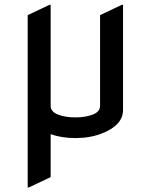

<svg xmlns="http://www.w3.org/2000/svg" viewBox="-20 -577 616 816"><path d="M97.7 219.7V-512.7L190.4 -556.6H195.3V-127Q195.3 -102.5 225.8 -90.3Q256.3 -78.1 300.3 -78.1Q344.2 -78.1 374.8 -90.3Q405.3 -102.5 405.3 -127V-512.7L498 -556.6H502.9V-109.9Q502.9 -44.4 411.6 -9.3Q362.3 9.8 300.3 9.8Q242.2 9.8 195.3 -6.8V175.8L102.5 219.7Z"/></svg>

Font: Nova Flat
Style: Book
Weight: 400
Version: Version 2.000